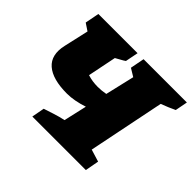

<svg xmlns="http://www.w3.org/2000/svg" viewBox="-150 -861 1063 1063"><g transform="rotate(45 381.5 -330.0)"><path d="M213 0 227 -75Q256 -84 287.5 -94.5Q319 -105 353 -112L384 -248Q351 -237 319 -231Q287 -225 259 -225Q146 -225 94.5 -270Q43 -315 63 -403L96 -549L54 -577L70 -660H377L362 -584Q351 -576 337.5 -569Q324 -562 307 -552L273 -384Q310 -372 353 -372Q383 -372 414 -378L454 -549L408 -577L424 -660H763L749 -587Q730 -578 709 -569Q688 -560 666 -552L575 -103L647 -81L632 0Z"/></g></svg>

Font: Piazzolla SC Black
Style: Italic
Weight: 900
Italic angle: -11.3°
Designer: Juan Pablo del Peral
Foundry: Huerta Tipografica
Version: Version 1.330